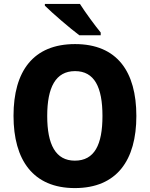

<svg xmlns="http://www.w3.org/2000/svg" viewBox="-20 -950 765 980"><path d="M388 -930H209V-921C246 -884 339 -804 385 -770H494V-784C466 -818 415 -887 388 -930ZM676 -358C676 -584 578 -725 363 -725C150 -725 49 -587 49 -359C49 -133 149 10 362 10C577 10 676 -133 676 -358ZM221 -358C221 -504 264 -587 363 -587C462 -587 503 -505 503 -358C503 -211 462 -130 362 -130C264 -130 221 -212 221 -358Z"/></svg>

Font: Noto Sans Lao Looped SemiCondensed ExtraBold
Style: Regular
Weight: 800
Width: 4
Designer: Mark Frömberg, Ben Mitchell
Foundry: The Fontpad Ltd
Version: Version 1.002